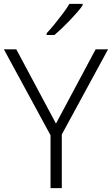

<svg xmlns="http://www.w3.org/2000/svg" viewBox="-20 -968 576 988"><path d="M268 -332 472 -714H536L298 -276V0H240V-272L0 -714H64ZM405 -940Q394 -924 377 -904.5Q360 -885 340 -864Q320 -843 299.5 -823.5Q279 -804 260 -788H220V-797Q239 -817 261 -844Q283 -871 304 -899Q325 -927 337 -948H405Z"/></svg>

Font: Noto Sans Thai Light
Style: Regular
Weight: 300
Designer: Monotype Design Team
Foundry: Monotype Imaging Inc.
Version: Version 2.001